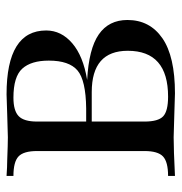

<svg xmlns="http://www.w3.org/2000/svg" viewBox="-4 -550 554 586"><g transform="rotate(-90 273.0 -257.0)"><path d="M147 -510Q159 -510 217 -512Q275 -514 278 -514Q473 -514 473 -393Q473 -347 434 -313.5Q395 -280 322 -268Q417 -263 461 -232.5Q505 -202 505 -145Q505 -77 449.5 -38.5Q394 0 281 0Q276 0 216 -2Q158 -4 147 -4Q110 -4 29 0V-21Q72 -21 88.5 -36.5Q105 -52 105 -93V-421Q105 -462 88.5 -477.5Q72 -493 29 -493V-514Q32 -514 38 -513.5Q44 -513 55 -512.5Q66 -512 76 -512Q128 -510 147 -510ZM381 -385Q381 -439 356.5 -466Q332 -493 268 -493Q228 -493 211.5 -477Q195 -461 195 -421V-271H235Q321 -272 351 -297.5Q381 -323 381 -385ZM271 -21Q411 -21 411 -144Q411 -254 285 -254H195V-93Q195 -51 211 -36Q227 -21 271 -21Z"/></g></svg>

Font: Playfair Display
Style: Regular
Weight: 400
Designer: Claus Eggers S?rensen
Foundry: Claus Eggers S?rensen
Version: Version 1.003